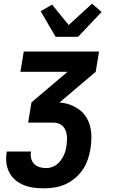

<svg xmlns="http://www.w3.org/2000/svg" viewBox="-20 -800 640 1043"><path d="M221 223Q192 223 164 219.5Q136 216 110.5 206Q85 196 64.5 179Q44 162 31.5 138.5Q19 115 15 87Q11 59 16 30L17 23H149L148 26Q145 45 149.5 62Q154 79 166 91Q178 103 195 108Q212 113 230 113Q244 113 258.5 109Q273 105 285.5 96Q298 87 307.5 74.5Q317 62 324 48.5Q331 35 335 21Q339 7 341 -7Q343 -22 344 -36.5Q345 -51 343 -65.5Q341 -80 335.5 -93Q330 -106 320.5 -115.5Q311 -125 297.5 -129.5Q284 -134 270 -134H133L151 -244L347 -410H91L109 -520H518L500 -410L303 -243Q334 -241 361 -231Q388 -221 411 -204Q434 -187 449 -162.5Q464 -138 470.5 -109.5Q477 -81 476.5 -50.5Q476 -20 471 11Q466 39 456.5 67.5Q447 96 429.5 121.5Q412 147 388 167.5Q364 188 336 200.5Q308 213 279 218Q250 223 221 223ZM282 -600 201 -739 263 -775 353 -664 480 -780 532 -735 404 -600Z"/></svg>

Font: Iosevka Aile Extrabold Oblique
Style: Regular
Weight: 800
Italic angle: -9°
Designer: Belleve Invis
Foundry: Belleve Invis
Version: Version 31.1.0; ttfautohint (v1.8.4)